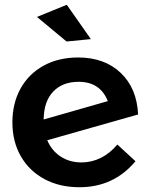

<svg xmlns="http://www.w3.org/2000/svg" viewBox="-20 -780 624 805"><path d="M260 -760 361 -616 259 -606 135 -709ZM472 -174 548 -104Q457 5 313 5Q230 5 166.5 -29Q103 -63 67.5 -124.5Q32 -186 32 -267Q32 -347 66 -408.5Q100 -470 162.5 -504.5Q225 -539 308 -539Q418 -539 486 -474.5Q554 -410 559 -300L178 -192Q197 -148 234.5 -123.5Q272 -99 322 -99Q364 -99 402.5 -118Q441 -137 472 -174ZM163 -279 432 -356Q400 -437 310 -437Q242 -437 203 -396Q164 -355 163 -279Z"/></svg>

Font: TypoPRO Montserrat Alternates
Style: Regular
Weight: 500
Designer: Julieta Ulanovsky
Foundry: Julieta Ulanovsky
Version: Version 6.001